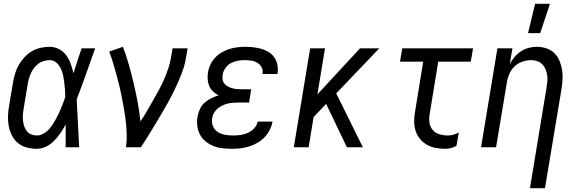

<svg xmlns="http://www.w3.org/2000/svg" viewBox="-20 -774 3040 1009"><path d="M173 8Q146 8 120 1Q94 -6 74.5 -22Q55 -38 43 -61.5Q31 -85 26 -111Q21 -137 22 -164.5Q23 -192 28 -219L48 -339Q52 -363 59 -386.5Q66 -410 78 -431.5Q90 -453 107.5 -472Q125 -491 146.5 -504Q168 -517 192.5 -522.5Q217 -528 240 -528Q267 -528 290 -516Q313 -504 328 -483.5Q343 -463 351.5 -439Q360 -415 366 -389L367 -392Q377 -424 387.5 -456Q398 -488 409 -520H480Q456 -453 432.5 -386Q409 -319 383 -252Q387 -189 389.5 -126Q392 -63 396 0H325Q325 -30 325 -60Q325 -90 325 -120Q313 -97 298 -75Q283 -53 264.5 -34Q246 -15 222 -3.5Q198 8 173 8ZM174 -62Q189 -62 205 -70Q221 -78 232.5 -89.5Q244 -101 253.5 -115Q263 -129 271 -143.5Q279 -158 286.5 -173Q294 -188 300 -203Q306 -218 312 -233.5Q318 -249 323 -264Q323 -284 321.5 -303.5Q320 -323 317.5 -342.5Q315 -362 311 -380.5Q307 -399 298.5 -416Q290 -433 275.5 -445.5Q261 -458 241 -458Q226 -458 210 -453.5Q194 -449 181 -439Q168 -429 158 -415.5Q148 -402 141.5 -387.5Q135 -373 131 -358Q127 -343 125 -328L105 -208Q102 -192 100.5 -175.5Q99 -159 100.5 -143.5Q102 -128 106.5 -113Q111 -98 120 -86Q129 -74 143.5 -68Q158 -62 174 -62Z M642 0Q647 -33 646 -66Q645 -99 641.5 -131.5Q638 -164 632.5 -195.5Q627 -227 621 -258.5Q615 -290 607.5 -321Q600 -352 591.5 -383Q583 -414 574 -444Q565 -474 554 -503L626 -528Q644 -481 657.5 -433Q671 -385 682.5 -336Q694 -287 703.5 -237Q713 -187 718 -136Q736 -162 751.5 -189Q767 -216 782.5 -243Q798 -270 813 -297.5Q828 -325 840.5 -353Q853 -381 863 -410Q873 -439 878 -468L887 -520H966L957 -468Q950 -427 934 -386Q918 -345 899 -305.5Q880 -266 858.5 -227.5Q837 -189 814 -151Q791 -113 768 -75Q745 -37 720 0Z M1198 8Q1173 8 1148 5Q1123 2 1101 -7Q1079 -16 1060.5 -31Q1042 -46 1031 -66.5Q1020 -87 1017 -111.5Q1014 -136 1018 -161Q1022 -181 1030.5 -200.5Q1039 -220 1055 -234Q1071 -248 1090 -257.5Q1109 -267 1129 -273Q1113 -281 1100 -293Q1087 -305 1080 -321Q1073 -337 1071.5 -355.5Q1070 -374 1073 -393Q1076 -414 1085.5 -434Q1095 -454 1110 -470.5Q1125 -487 1145 -498.5Q1165 -510 1185.5 -516.5Q1206 -523 1227.5 -525.5Q1249 -528 1270 -528Q1292 -528 1313 -525.5Q1334 -523 1354.5 -517Q1375 -511 1392.5 -500Q1410 -489 1421.5 -472.5Q1433 -456 1437.5 -435Q1442 -414 1439 -392L1437 -385H1359L1360 -388Q1363 -406 1354.5 -421Q1346 -436 1331.5 -444.5Q1317 -453 1299.5 -455.5Q1282 -458 1264 -458Q1246 -458 1227.5 -454.5Q1209 -451 1192 -441.5Q1175 -432 1164 -415.5Q1153 -399 1150 -381Q1148 -369 1149.5 -357Q1151 -345 1158 -336Q1165 -327 1175 -321Q1185 -315 1196.5 -311.5Q1208 -308 1220 -306.5Q1232 -305 1244 -305H1300L1289 -235H1233Q1219 -235 1204.5 -234Q1190 -233 1176 -229.5Q1162 -226 1148.5 -219.5Q1135 -213 1123.5 -203.5Q1112 -194 1104.5 -180.5Q1097 -167 1095 -153Q1091 -131 1099 -111.5Q1107 -92 1123.5 -81Q1140 -70 1161 -66Q1182 -62 1204 -62Q1223 -62 1243 -64.5Q1263 -67 1282 -75.5Q1301 -84 1316 -100Q1331 -116 1334 -135H1412V-134Q1408 -112 1397 -90.5Q1386 -69 1369.5 -52Q1353 -35 1332 -23Q1311 -11 1288 -4Q1265 3 1242.5 5.5Q1220 8 1198 8Z M1803 0 1694 -228 1628 -159 1602 0H1524L1610 -520H1688L1648 -278L1872 -520H1973L1747 -283L1887 0Z M2321 8Q2295 8 2270.5 3.5Q2246 -1 2225 -12.5Q2204 -24 2188 -43Q2172 -62 2164.5 -85Q2157 -108 2156.5 -134Q2156 -160 2161 -186L2204 -450H2082L2094 -520H2466L2454 -450H2283L2238 -174Q2234 -151 2237 -129Q2240 -107 2254 -91Q2268 -75 2289.5 -68.5Q2311 -62 2333 -62Q2348 -62 2362.5 -66Q2377 -70 2391 -78L2379 -8Q2366 0 2351 4Q2336 8 2321 8Z M2765 215 2852 -312Q2855 -329 2856.5 -346Q2858 -363 2855.5 -379.5Q2853 -396 2846.5 -411Q2840 -426 2829 -437Q2818 -448 2802.5 -453Q2787 -458 2770 -458Q2747 -458 2723.5 -449.5Q2700 -441 2682.5 -423.5Q2665 -406 2655.5 -383Q2646 -360 2643 -337L2587 0H2508L2594 -520H2673L2659 -438Q2670 -458 2684.5 -475Q2699 -492 2718 -504.5Q2737 -517 2758.5 -522.5Q2780 -528 2801 -528Q2827 -528 2851.5 -520Q2876 -512 2893.5 -494.5Q2911 -477 2920.5 -454Q2930 -431 2934 -405.5Q2938 -380 2936 -353.5Q2934 -327 2930 -301L2844 215ZM2755 -600 2792 -754H2870L2819 -600Z"/></svg>

Font: Iosevka Oblique
Style: Regular
Weight: 400
Italic angle: -9°
Monospace: yes
Designer: Belleve Invis
Foundry: Belleve Invis
Version: Version 32.5.0; ttfautohint (v1.8.4)